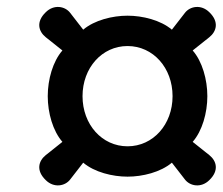

<svg xmlns="http://www.w3.org/2000/svg" viewBox="-20 -616 653 563"><path d="M114 -88C138 -64 171 -70 186 -90L224 -139C257 -111 310 -98 354 -98C398 -98 451 -111 484 -139L522 -90C537 -70 570 -64 594 -88C623 -116 615 -144 594 -161L545 -200C573 -232 588 -285 588 -334C588 -383 573 -436 545 -468L594 -507C615 -524 623 -552 594 -580C570 -604 537 -598 522 -578L484 -529C451 -557 398 -570 354 -570C310 -570 257 -557 224 -529L186 -578C171 -598 138 -604 114 -580C85 -552 93 -524 114 -507L163 -468C135 -436 120 -383 120 -334C120 -285 135 -232 163 -200L114 -161C93 -144 85 -116 114 -88ZM222 -334C222 -417 279 -481 354 -481C429 -481 486 -417 486 -334C486 -251 429 -187 354 -187C279 -187 222 -251 222 -334Z"/></svg>

Font: Heuristica
Style: Bold Italic
Weight: 700
Italic angle: -13°
Version: Version 1.0.1